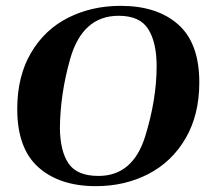

<svg xmlns="http://www.w3.org/2000/svg" viewBox="-20 -627 717 657"><path d="M39 -254Q39 -366 86 -446Q133 -526 213.5 -566.5Q294 -607 393 -607Q518 -607 590 -543Q662 -479 662 -345Q662 -234 615 -153.5Q568 -73 487.5 -31.5Q407 10 308 10Q184 10 111.5 -54.5Q39 -119 39 -254ZM477 -161Q516 -287 516 -401Q516 -481 487.5 -527Q459 -573 386 -573Q262 -573 220 -425Q186 -305 185 -188Q186 -109 215 -67Q244 -25 317 -25Q435 -25 477 -161Z"/></svg>

Font: Unna
Style: Bold Italic
Weight: 700
Italic angle: -8.05°
Designer: Jorge de Buen Unna
Foundry: Omnibus-Type
Version: Version 2.008